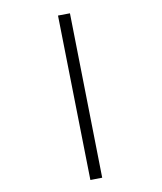

<svg xmlns="http://www.w3.org/2000/svg" viewBox="-203 -779 808 957"><g transform="rotate(-30 201.0 -300.0)"><path d="M302.2 -705.1 359.4 -685.1 88.9 105 32.2 85.4Z"/></g></svg>

Font: Vazirmatn FD NL Light
Style: Regular
Weight: 300
Designer: Saber Rastikerdar
Foundry: Saber Rastikerdar
Version: Version 33.003